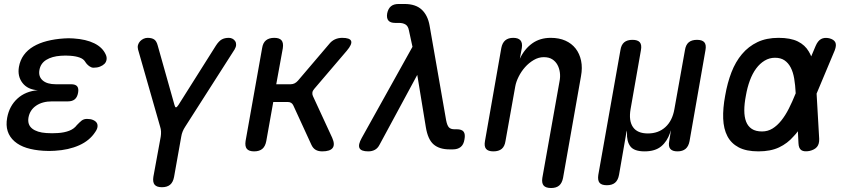

<svg xmlns="http://www.w3.org/2000/svg" viewBox="-20 -750 4240 964"><path d="M511 -476Q517 -463 515 -450.5Q513 -438 504.5 -429.5Q496 -421 482 -415.5Q468 -410 450 -410Q443 -410 437.5 -412.5Q432 -415 427 -418.5Q422 -422 417 -427.5Q412 -433 407 -441Q399 -454 380 -461Q361 -468 333 -470Q321 -471 309 -471Q297 -471 285 -470Q241 -467 212.5 -449.5Q184 -432 178 -399Q172 -366 194 -346.5Q216 -327 260 -327H337Q359 -327 367.5 -316.5Q376 -306 372 -284Q368 -262 355.5 -251.5Q343 -241 321 -241H241Q193 -241 161.5 -219.5Q130 -198 123 -160Q117 -124 141.5 -104.5Q166 -85 213 -82Q227 -81 241.5 -81Q256 -81 270 -82Q303 -84 327.5 -93.5Q352 -103 366 -122L379 -135Q385 -141 390.5 -145Q396 -149 402.5 -151Q409 -153 417 -153Q435 -153 447.5 -147.5Q460 -142 465.5 -133.5Q471 -125 469.5 -113Q468 -101 458 -87Q430 -44 377.5 -20.5Q325 3 255 7Q241 8 226.5 8Q212 8 198 7Q150 4 113.5 -7.5Q77 -19 52.5 -40.5Q28 -62 18.5 -91.5Q9 -121 16 -159Q27 -218 67.5 -255Q108 -292 170 -297Q119 -300 93 -333.5Q67 -367 75 -414Q81 -448 99.5 -473.5Q118 -499 147.5 -516.5Q177 -534 216 -544Q255 -554 301 -557Q313 -558 324.5 -558Q336 -558 349 -557Q412 -553 453.5 -532.5Q495 -512 511 -476Z M793 190Q767 190 756.5 177.5Q746 165 750 138L787 -64Q789 -77 788.5 -89.5Q788 -102 784 -114L673 -502Q670 -514 673 -524.5Q676 -535 683.5 -543Q691 -551 701 -555.5Q711 -560 721 -560Q742 -560 754 -552Q766 -544 772 -521L856 -223Q859 -211 863.5 -211Q868 -211 876 -223L1064 -521Q1079 -544 1093.5 -552Q1108 -560 1129 -560Q1139 -560 1147.5 -555.5Q1156 -551 1161 -543Q1166 -535 1165.5 -524.5Q1165 -514 1158 -502L910 -114Q902 -102 897 -89.5Q892 -77 890 -64L854 138Q849 165 834 177.5Q819 190 793 190Z M1256 10Q1230 10 1219.5 -2.5Q1209 -15 1213 -42L1296 -508Q1300 -535 1315.5 -547.5Q1331 -560 1357 -560Q1383 -560 1393.5 -547.5Q1404 -535 1400 -508L1367 -327H1439Q1450 -327 1459 -331.5Q1468 -336 1476 -345L1631 -527Q1644 -544 1661 -552Q1678 -560 1698 -560Q1737 -560 1743 -544Q1749 -528 1721 -495L1558 -304Q1550 -295 1548.5 -286Q1547 -277 1551 -268L1648 -58Q1663 -24 1650 -7Q1637 10 1598 10Q1578 10 1564.5 2Q1551 -6 1543 -24L1453 -220Q1449 -229 1442 -233.5Q1435 -238 1424 -238H1352L1317 -42Q1312 -15 1297 -2.5Q1282 10 1256 10Z M1886 -24Q1877 -6 1862.5 2Q1848 10 1829 10Q1793 10 1785 -6.5Q1777 -23 1796 -57L2051 -515L2033 -598Q2029 -619 2016 -627Q2003 -635 1983 -635H1964Q1940 -635 1930 -647Q1920 -659 1924 -683Q1929 -707 1943 -718.5Q1957 -730 1981 -730H2011Q2067 -730 2097.5 -701.5Q2128 -673 2137 -621L2220 -146Q2225 -120 2234 -110.5Q2243 -101 2261 -101H2273Q2299 -101 2308 -88.5Q2317 -76 2312 -50Q2308 -24 2293 -12Q2278 0 2254 0H2237Q2186 0 2157 -25Q2128 -50 2118 -112L2075 -374Z M2567 -316 2518 -42Q2514 -15 2499 -2.5Q2484 10 2457 10Q2431 10 2420.5 -2.5Q2410 -15 2415 -42L2497 -509Q2502 -535 2517 -547.5Q2532 -560 2557 -560Q2582 -560 2593 -547.5Q2604 -535 2600 -509L2590 -455Q2613 -504 2652 -532Q2691 -560 2745 -560Q2787 -560 2818.5 -546Q2850 -532 2870 -506.5Q2890 -481 2897.5 -445.5Q2905 -410 2897 -367L2807 143Q2802 169 2787.5 181.5Q2773 194 2747 194Q2720 194 2709.5 181.5Q2699 169 2703 143L2789 -340Q2794 -364 2791 -386Q2788 -408 2778.5 -425Q2769 -442 2752.5 -452.5Q2736 -463 2710 -463Q2684 -463 2659.5 -448.5Q2635 -434 2616 -412.5Q2597 -391 2584 -365Q2571 -339 2567 -316Z M3027 180Q3000 180 2990 167.5Q2980 155 2984 128L3095 -498Q3099 -525 3114 -537.5Q3129 -550 3155.5 -550Q3182 -550 3192.5 -537.5Q3203 -525 3198 -498L3146 -202Q3136 -144 3158 -112Q3180 -80 3233 -80Q3286 -80 3321 -112Q3356 -144 3366 -202L3419 -498Q3423 -525 3438 -537.5Q3453 -550 3479.5 -550Q3506 -550 3516.5 -537.5Q3527 -525 3522 -498L3442 -41Q3437 -15 3422 -2.5Q3407 10 3381.5 10Q3356 10 3345.5 -2.5Q3335 -15 3340 -41L3347 -85L3349 -95Q3348 -95 3345 -85Q3330 -40 3299.5 -15Q3269 10 3216.5 10Q3164 10 3145 -15Q3126 -40 3128 -85Q3128 -95 3127.5 -95Q3127 -95 3125 -85L3088 128Q3083 155 3068 167.5Q3053 180 3027 180Z M4093 -53Q4094 -27 4082 -12.5Q4070 2 4044 8Q4017 13 4003.5 4Q3990 -5 3989 -31L3986 -91Q3976 -77 3965 -66Q3934 -30 3891.5 -10Q3849 10 3788 10Q3727 10 3689 -10Q3651 -30 3632 -66.5Q3613 -103 3611 -154.5Q3609 -206 3621 -270Q3632 -334 3652.5 -387Q3673 -440 3705.5 -478.5Q3738 -517 3783 -538.5Q3828 -560 3889 -560Q3949 -560 3985.5 -542Q4022 -524 4041 -491Q4048 -479 4053 -467L4075 -519Q4086 -545 4102.5 -554Q4119 -563 4143 -558Q4167 -552 4174 -537.5Q4181 -523 4171 -497L4080 -280ZM3975 -281V-283Q3973 -323 3967.5 -355.5Q3962 -388 3950 -411Q3938 -434 3919 -447Q3900 -460 3871 -460Q3843 -460 3819 -445.5Q3795 -431 3776.5 -406Q3758 -381 3745 -346Q3732 -311 3725 -270Q3717 -229 3717 -196Q3717 -163 3726 -139.5Q3735 -116 3754.5 -103Q3774 -90 3806 -90Q3835 -90 3858.5 -104.5Q3882 -119 3902.5 -144.5Q3923 -170 3940.5 -204.5Q3958 -239 3974 -279Z"/></svg>

Font: Maple Mono NL Medium
Style: Italic
Weight: 500
Italic angle: -10°
Monospace: yes
Designer: subframe7536
Version: Version 7.000